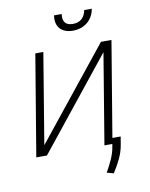

<svg xmlns="http://www.w3.org/2000/svg" viewBox="-95 -796 800 1021"><g transform="rotate(-10 305.0 -286.0)"><path d="M135.3 -545.5H178.6L97.7 -56.5L489.7 -545.5H546.5L460.9 -31.6H505.7L498.2 12.4Q491.8 50.1 475.1 84.9Q458.5 119.7 435.7 155.2L399.1 145.2Q418.7 110.8 432.9 78.8Q447.1 46.9 452.8 12.8L454.9 0H412.3L493.3 -489L101.9 0H44.4ZM268.5 -727.3H309.7Q305 -699.2 316.9 -682.2Q328.8 -665.1 359.7 -665.1Q391 -665.1 408.7 -682.2Q426.5 -699.2 431.1 -727.3H472.3Q468.4 -704.5 457.9 -686.3Q447.4 -668 432 -655.5Q416.5 -643.1 396.7 -636.4Q376.8 -629.6 353.7 -629.6Q329.9 -629.6 312.3 -636.7Q294.7 -643.8 283.7 -656.6Q272.7 -669.4 268.8 -687.5Q264.9 -705.6 268.5 -727.3Z"/></g></svg>

Font: Inter P Extra Light
Style: Italic
Weight: 200
Italic angle: 9.39999°
Designer: Rasmus Andersson
Foundry: rsms
Version: Version 3.018;git-588b23468